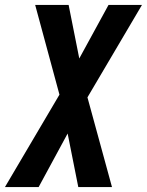

<svg xmlns="http://www.w3.org/2000/svg" viewBox="-42 -755 593 775"><path d="M-22 0 198 -373 100 -735H235L278 -519L396 -735H531L311 -362L410 0H274L231 -216L114 0Z"/></svg>

Font: Iosevka SS04 Extrabold Oblique
Style: Regular
Weight: 800
Italic angle: -9°
Monospace: yes
Designer: Belleve Invis
Foundry: Belleve Invis
Version: Version 19.0.0; ttfautohint (v1.8.4)